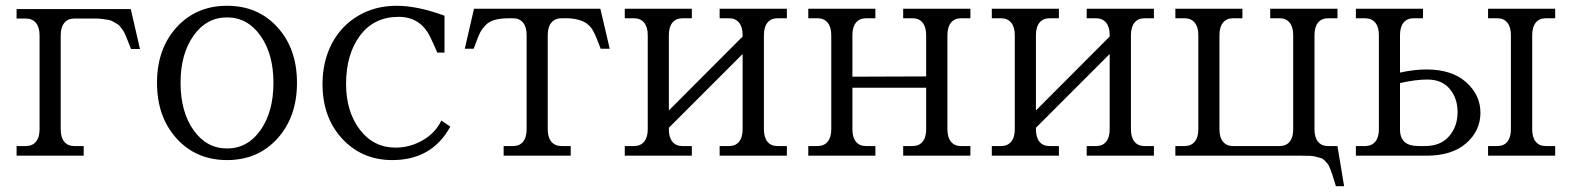

<svg xmlns="http://www.w3.org/2000/svg" viewBox="-20 -536 5411 661"><path d="M430.2 -504.9 461.9 -367.2H431.2L424.8 -382.8Q419.9 -396 418.2 -400.1Q416.5 -404.3 411.9 -415.3Q407.2 -426.3 404.5 -429.9Q401.9 -433.6 396 -441.7Q390.1 -449.7 384.8 -452.6Q379.4 -455.6 371.1 -460.7Q362.8 -465.8 353.8 -467.5Q344.7 -469.2 332.5 -470.7Q320.3 -472.2 306.2 -472.2H235.8Q213.4 -472.2 201.2 -457Q189 -441.9 189 -414.1V-90.8Q189 -63 201.2 -48.1Q213.4 -33.2 235.8 -33.2H268.1V0H37.1V-33.2H68.8Q91.3 -33.2 103.8 -48.1Q116.2 -63 116.2 -90.8V-414.1Q116.2 -441.9 103.8 -457Q91.3 -472.2 68.8 -472.2H37.1V-504.9Z M921.4 -251Q921.4 -350.1 876.7 -413.1Q832 -476.1 761.7 -476.1Q690.9 -476.1 646.2 -413.1Q601.6 -350.1 601.6 -251Q601.6 -151.4 646.2 -88.1Q690.9 -24.9 761.7 -24.9Q832.5 -24.9 877 -88.1Q921.4 -151.4 921.4 -251ZM520.5 -251Q520.5 -367.7 587.9 -441.9Q655.3 -516.1 761.7 -516.1Q868.2 -516.1 935.3 -442.1Q1002.4 -368.2 1002.4 -251Q1002.4 -133.8 935.3 -59.3Q868.2 15.1 761.7 15.1Q655.3 15.1 587.9 -59.3Q520.5 -133.8 520.5 -251Z M1485.4 -355Q1474.1 -381.8 1460.4 -410.2Q1426.3 -478 1352.5 -478Q1267.6 -478 1219.5 -413.6Q1171.4 -349.1 1171.4 -247.1Q1171.4 -152.3 1218.5 -90.1Q1265.6 -27.8 1342.3 -27.8Q1390.6 -27.8 1434.6 -52.7Q1478.5 -77.6 1499.5 -121.1L1530.3 -100.1Q1467.3 15.1 1330.6 15.1Q1226.6 15.1 1158.4 -58.1Q1090.3 -131.3 1090.3 -247.1Q1090.3 -324.2 1122.3 -385.5Q1154.3 -446.8 1212.6 -481.4Q1271 -516.1 1345.2 -516.1Q1417.5 -516.1 1510.3 -481.9V-355Z M2046.9 -505.9 2079.1 -368.2H2047.9L2042 -383.8Q2025.9 -426.8 2015.1 -440.4Q1991.7 -471.2 1934.6 -473.1Q1930.2 -473.1 1925.8 -473.1H1913.1Q1890.6 -473.1 1878.2 -458Q1865.7 -442.9 1865.7 -415V-90.8Q1865.7 -63 1878.2 -48.1Q1890.6 -33.2 1913.1 -33.2H1944.8V0H1713.9V-33.2H1746.1Q1768.6 -33.2 1780.8 -48.1Q1793 -63 1793 -90.8V-415Q1793 -442.9 1780.8 -458Q1768.6 -473.1 1746.1 -473.1H1732.9Q1703.1 -473.1 1683.3 -467.5Q1663.6 -461.9 1651.4 -449Q1639.2 -436 1632.8 -423.6Q1626.5 -411.1 1618.2 -388.2Q1617.2 -385.3 1616.7 -383.8L1610.8 -368.2H1580.1L1611.8 -505.9Z M2282.7 -90.8Q2282.7 -63 2294.9 -48.1Q2307.1 -33.2 2329.6 -33.2H2361.8V0H2130.9V-33.2H2162.6Q2185.1 -33.2 2197.5 -48.1Q2210 -63 2210 -90.8V-415Q2210 -442.9 2197.5 -458Q2185.1 -473.1 2162.6 -473.1H2130.9V-505.9H2361.8V-473.1H2329.6Q2307.1 -473.1 2294.9 -458Q2282.7 -442.9 2282.7 -415V-155.8L2536.6 -410.2V-415Q2536.6 -442.9 2524.4 -458Q2512.2 -473.1 2489.7 -473.1H2457.5V-505.9H2689V-473.1H2656.7Q2634.3 -473.1 2622.1 -458Q2609.9 -442.9 2609.9 -415V-90.8Q2609.9 -63 2622.1 -48.1Q2634.3 -33.2 2656.7 -33.2H2689V0H2457.5V-33.2H2489.7Q2512.2 -33.2 2524.4 -48.1Q2536.6 -63 2536.6 -90.8V-350.1L2282.7 -96.2Z M2914.6 -90.8Q2914.6 -63 2926.8 -48.1Q2939 -33.2 2961.4 -33.2H2993.7V0H2762.7V-33.2H2794.4Q2816.9 -33.2 2829.3 -48.1Q2841.8 -63 2841.8 -90.8V-415Q2841.8 -442.9 2829.3 -458Q2816.9 -473.1 2794.4 -473.1H2762.7V-505.9H2993.7V-473.1H2961.4Q2939 -473.1 2926.8 -458Q2914.6 -442.9 2914.6 -415V-272L3168.5 -272.9V-415Q3168.5 -442.9 3156.2 -458Q3144 -473.1 3121.6 -473.1H3089.4V-505.9H3320.8V-473.1H3288.6Q3266.1 -473.1 3253.9 -458Q3241.7 -442.9 3241.7 -415V-90.8Q3241.7 -63 3253.9 -48.1Q3266.1 -33.2 3288.6 -33.2H3320.8V0H3089.4V-33.2H3121.6Q3144 -33.2 3156.2 -48.1Q3168.5 -63 3168.5 -90.8V-233.9H2914.6Z M3546.4 -90.8Q3546.4 -63 3558.6 -48.1Q3570.8 -33.2 3593.3 -33.2H3625.5V0H3394.5V-33.2H3426.3Q3448.7 -33.2 3461.2 -48.1Q3473.6 -63 3473.6 -90.8V-415Q3473.6 -442.9 3461.2 -458Q3448.7 -473.1 3426.3 -473.1H3394.5V-505.9H3625.5V-473.1H3593.3Q3570.8 -473.1 3558.6 -458Q3546.4 -442.9 3546.4 -415V-155.8L3800.3 -410.2V-415Q3800.3 -442.9 3788.1 -458Q3775.9 -473.1 3753.4 -473.1H3721.2V-505.9H3952.6V-473.1H3920.4Q3897.9 -473.1 3885.7 -458Q3873.5 -442.9 3873.5 -415V-90.8Q3873.5 -63 3885.7 -48.1Q3897.9 -33.2 3920.4 -33.2H3952.6V0H3721.2V-33.2H3753.4Q3775.9 -33.2 3788.1 -48.1Q3800.3 -63 3800.3 -90.8V-350.1L3546.4 -96.2Z M4178.2 -90.8Q4178.2 -63 4190.4 -48.1Q4202.6 -33.2 4225.1 -33.2H4385.3Q4407.7 -33.2 4419.9 -48.1Q4432.1 -63 4432.1 -90.8V-415Q4432.1 -442.9 4419.9 -458Q4407.7 -473.1 4385.3 -473.1H4353V-505.9H4584.5V-473.1H4552.2Q4529.8 -473.1 4517.6 -458Q4505.4 -442.9 4505.4 -415V-90.8Q4505.4 -63 4517.6 -48.1Q4529.8 -33.2 4552.2 -33.2H4584.5L4607.4 105H4579.1L4574.2 88.9Q4568.4 70.8 4566.2 63.7Q4564 56.6 4559.1 44.4Q4554.2 32.2 4551 28.3Q4547.9 24.4 4541.3 17.3Q4534.7 10.3 4528.3 8.5Q4522 6.8 4511.7 3.9Q4501.5 1 4489.3 0.5Q4477.1 0 4460.4 0H4026.4V-33.2H4058.1Q4080.6 -33.2 4093 -48.1Q4105.5 -63 4105.5 -90.8V-415Q4105.5 -442.9 4093 -458Q4080.6 -473.1 4058.1 -473.1H4026.4V-505.9H4257.3V-473.1H4225.1Q4202.6 -473.1 4190.4 -458Q4178.2 -442.9 4178.2 -415Z M4647.9 0V-33.2H4679.7Q4702.1 -33.2 4714.6 -48.1Q4727.1 -63 4727.1 -90.8V-415Q4727.1 -442.9 4714.6 -458Q4702.1 -473.1 4679.7 -473.1H4647.9V-505.9H4878.9V-473.1H4846.7Q4824.2 -473.1 4812 -458Q4799.8 -442.9 4799.8 -415V-286.1Q4848.6 -296.9 4890.6 -296.9Q4978.5 -296.9 5027.6 -252.9Q5076.7 -209 5076.7 -147.9Q5076.7 -85.9 5027.8 -43Q4979 0 4890.6 0ZM4799.8 -90.8Q4799.8 -61.5 4815.4 -47.4Q4831.1 -33.2 4864.7 -33.2H4885.7Q4939.5 -33.2 4968.8 -66.9Q4998 -100.6 4998 -149.9Q4998 -197.8 4970.9 -230Q4943.8 -262.2 4894 -262.2Q4853.5 -262.2 4799.8 -250ZM5103 0V-33.2H5134.8Q5157.2 -33.2 5169.4 -48.1Q5181.6 -63 5181.6 -90.8V-415Q5181.6 -442.9 5169.4 -458Q5157.2 -473.1 5134.8 -473.1H5103V-505.9H5334V-473.1H5301.8Q5279.3 -473.1 5267.1 -458Q5254.9 -442.9 5254.9 -415V-90.8Q5254.9 -63 5267.1 -48.1Q5279.3 -33.2 5301.8 -33.2H5334V0Z"/></svg>

Font: LT Superior Serif
Style: Regular
Weight: 400
Designer: Daniel Lyons
Foundry: LyonsType
Version: Version 2.120;FEAKit 1.0